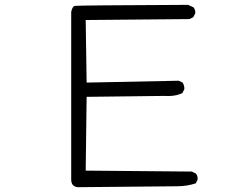

<svg xmlns="http://www.w3.org/2000/svg" viewBox="-20 -760 1040 803"><path d="M277.8 -9.8Q277.8 6.8 285.6 14.6Q292.5 21.5 305.2 22.9L720.7 19Q761.7 19 798.8 6.8L806.2 -8.3Q806.6 -10.3 806.6 -11.7Q806.6 -25.4 799.3 -34.2L782.2 -42.5L338.4 -46.4L342.3 -355L669.4 -358.9Q677.2 -358.4 684.6 -358.4Q716.8 -358.4 742.7 -370.6L750.5 -386.2Q751 -388.2 751 -390.1Q751 -392.1 750.7 -395Q750.5 -397.9 749.5 -401.4Q747.6 -408.2 743.7 -414.6L727.5 -422.4L342.3 -414.6L338.4 -676.3L772.5 -680.2L788.1 -688L796.4 -703.6Q796.9 -705.1 796.9 -706.5Q796.9 -720.2 789.1 -729.5L766.6 -739.7Q310.1 -737.8 293.5 -735.4Q282.7 -733.9 277.8 -710Z"/></svg>

Font: NaikaiFont
Style: Light
Weight: 300
Version: Version 1.89